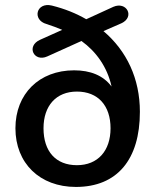

<svg xmlns="http://www.w3.org/2000/svg" viewBox="-20 -729 614 759"><path d="M280 10C443 10 533 -98 533 -287C533 -418 481 -528 389 -606L460 -637C514 -662 481 -725 428 -702L321 -653C281 -676 237 -694 185 -707C123 -722 106 -650 164 -634C186 -627 207 -619 226 -611L139 -572C82 -547 114 -482 167 -506L302 -567C359 -526 404 -465 421 -387C388 -431 337 -451 273 -451C135 -451 41 -358 41 -222C41 -84 137 10 280 10ZM284 -76C201 -76 152 -130 152 -222C152 -311 202 -367 284 -367C368 -367 417 -311 417 -222C417 -133 367 -76 284 -76Z"/></svg>

Font: SN Pro Medium
Style: Regular
Weight: 500
Designer: Tobias Whetton
Foundry: Supernotes
Version: Version 1.003;Glyphs 3.3 (3324)